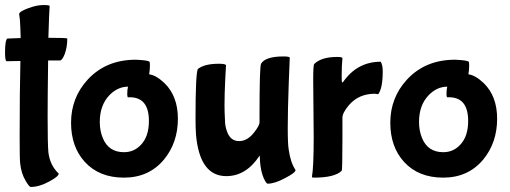

<svg xmlns="http://www.w3.org/2000/svg" viewBox="-20 -679 2023 762"><path d="M172 -529Q247 -529 247 -526Q247 -492 237 -465Q227 -439 218 -439H171Q169 -291 169 -216Q169 -107 172 -75Q178 -23 213 10Q213 21 176 41Q136 63 102 63Q96 63 82 39Q64 9 60 -31Q58 -47 58 -138Q58 -317 61 -437Q30 -437 5 -436Q0 -441 0 -471Q0 -519 9 -526L62 -528Q61 -573 59 -600L56 -623Q56 -633 91 -646Q125 -659 152 -659Q177 -659 177 -655Q175 -632 172 -529Z M317 -36Q262 -96 262 -192Q262 -291 328 -363Q401 -442 519 -442Q567 -440 573 -434Q575 -432 575 -420Q575 -402 572 -384Q599 -381 633 -349Q686 -297 686 -208Q686 -113 631 -46Q571 26 472 26Q374 26 317 -36ZM495 -293H487Q485 -297 485 -306Q485 -323 488 -335Q447 -335 414 -301Q376 -261 376 -195Q376 -160 388 -131Q411 -75 472 -75Q512 -75 539 -104Q571 -137 571 -199Q571 -293 495 -293Z M1011 -59Q1011 -61 1010 -61Q957 20 878 20Q773 20 758 -143Q756 -169 756 -210Q756 -385 765 -405Q791 -426 849 -426Q872 -426 877 -421L874 -366Q871 -306 871 -261Q871 -236 873 -200Q873 -180 880 -160Q893 -119 929 -119Q962 -119 989 -154Q1011 -182 1010 -195V-229Q1010 -412 1016 -426Q1033 -455 1105 -455Q1126 -455 1130 -451L1126 -350Q1122 -240 1122 -172Q1122 -105 1126 -84Q1133 -34 1153 -4Q1153 6 1113 27Q1071 50 1042 50Q1037 50 1027 29Q1015 2 1012 -38Z M1481 -305Q1478 -306 1468 -307Q1404 -307 1365 -262Q1339 -231 1339 -212V-124Q1339 -4 1336 -1Q1308 26 1226 26Q1218 26 1218 23Q1225 -16 1225 -135L1223 -362Q1223 -421 1227 -425Q1255 -453 1318 -453Q1339 -453 1339 -448Q1336 -421 1336 -375Q1336 -352 1338 -352Q1340 -352 1342 -354Q1398 -434 1491 -434Q1499 -421 1499 -396Q1499 -329 1481 -305Z M1584 -36Q1529 -96 1529 -192Q1529 -291 1595 -363Q1668 -442 1786 -442Q1834 -440 1840 -434Q1842 -432 1842 -420Q1842 -402 1839 -384Q1866 -381 1900 -349Q1953 -297 1953 -208Q1953 -113 1898 -46Q1838 26 1739 26Q1641 26 1584 -36ZM1762 -293H1754Q1752 -297 1752 -306Q1752 -323 1755 -335Q1714 -335 1681 -301Q1643 -261 1643 -195Q1643 -160 1655 -131Q1678 -75 1739 -75Q1779 -75 1806 -104Q1838 -137 1838 -199Q1838 -293 1762 -293Z"/></svg>

Font: Bubblegum Sans
Style: Regular
Weight: 400
Designer: Angel Koziupa and Alejandro Paul
Foundry: Angel Koziupa and Alejandro Paul
Version: Version 1.001